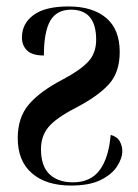

<svg xmlns="http://www.w3.org/2000/svg" viewBox="-20 -565 427 595"><path d="M200 10Q123 10 79 -28Q35 -66 35 -137Q35 -201 69.5 -241.5Q104 -282 175 -319Q228 -347 253 -373.5Q278 -400 278 -442Q278 -535 200 -535Q156 -535 136 -501Q116 -467 116 -393Q80 -393 64 -408.5Q48 -424 48 -449Q48 -492 84 -518.5Q120 -545 192 -545Q267 -545 309 -509.5Q351 -474 351 -404Q351 -341 317.5 -304Q284 -267 215 -231Q153 -199 130 -171Q107 -143 107 -103Q107 -50 133.5 -25Q160 0 206 0Q261 0 289 -38Q317 -76 323 -147Q344 -141 351.5 -126.5Q359 -112 359 -97Q359 -74 342.5 -49Q326 -24 291.5 -7Q257 10 200 10Z"/></svg>

Font: Noto Serif Display ExtraCondensed SemiBold
Style: Regular
Weight: 600
Width: 2
Designer: Monotype Design Team
Foundry: Monotype Imaging Inc.
Version: Version 2.009